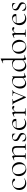

<svg xmlns="http://www.w3.org/2000/svg" viewBox="2361 -3126 778 5540"><g transform="rotate(-90 2750.0 -356.0)"><path d="M37 -185Q37 -249 68.5 -296.5Q100 -344 149.5 -369.5Q199 -395 251 -395Q295 -395 330 -378Q365 -361 365 -336Q365 -325 357 -317Q349 -309 336 -309Q313 -309 296 -337Q283 -356 265.5 -365.5Q248 -375 219 -375Q159 -375 126.5 -331.5Q94 -288 94 -214Q94 -130 137 -74.5Q180 -19 265 -19Q329 -19 368 -54H370Q373 -54 375.5 -51Q378 -48 375 -46Q341 -16 306 -2Q271 12 230 12Q166 12 122.5 -16.5Q79 -45 58 -90Q37 -135 37 -185Z M438 -198Q438 -263 469.5 -308.5Q501 -354 549.5 -376.5Q598 -399 649 -399Q707 -399 750.5 -370Q794 -341 817.5 -293.5Q841 -246 841 -193Q841 -131 812.5 -84Q784 -37 736 -12Q688 13 631 13Q574 13 530 -15.5Q486 -44 462 -92.5Q438 -141 438 -198ZM783 -167Q783 -227 762 -275.5Q741 -324 703 -352Q665 -380 616 -380Q559 -380 527 -340.5Q495 -301 495 -227Q495 -167 516 -116.5Q537 -66 574 -35.5Q611 -5 659 -5Q717 -5 750 -44Q783 -83 783 -167Z M1370 0Q1347 0 1334 -1L1282 -2L1229 -1Q1216 0 1193 0Q1190 0 1190 -6Q1190 -12 1193 -12Q1222 -12 1235 -17Q1248 -22 1253 -36.5Q1258 -51 1258 -81V-248Q1258 -309 1235 -337Q1212 -365 1163 -365Q1131 -365 1097.5 -346.5Q1064 -328 1036 -296V-81Q1036 -51 1040.5 -36.5Q1045 -22 1058.5 -17Q1072 -12 1101 -12Q1104 -12 1104 -6Q1104 0 1101 0Q1078 0 1065 -1L1013 -2L960 -1Q947 0 924 0Q921 0 921 -6Q921 -12 924 -12Q953 -12 966 -17Q979 -22 984 -36.5Q989 -51 989 -81V-281Q989 -316 981 -331Q973 -346 953 -346Q937 -346 897 -331H895Q891 -331 889.5 -335.5Q888 -340 892 -342L1003 -394Q1005 -395 1008 -395Q1016 -395 1026 -372.5Q1036 -350 1036 -315V-311Q1076 -357 1113 -378Q1150 -399 1190 -399Q1246 -399 1275.5 -369Q1305 -339 1305 -278V-81Q1305 -51 1309.5 -36.5Q1314 -22 1327.5 -17Q1341 -12 1370 -12Q1373 -12 1373 -6Q1373 0 1370 0Z M1582 -221Q1616 -204 1636 -191Q1656 -178 1670 -157.5Q1684 -137 1684 -108Q1684 -58 1646.5 -23.5Q1609 11 1544 11Q1491 11 1450 -20Q1444 -24 1444 -32L1442 -104Q1442 -107 1447.5 -107.5Q1453 -108 1454 -105Q1473 -55 1502.5 -31.5Q1532 -8 1573 -8Q1607 -8 1625 -23Q1643 -38 1643 -67Q1643 -96 1630.5 -115.5Q1618 -135 1599.5 -147Q1581 -159 1549 -174Q1516 -190 1496.5 -202.5Q1477 -215 1463.5 -236Q1450 -257 1450 -288Q1450 -341 1490 -370Q1530 -399 1584 -399Q1621 -399 1655 -384Q1661 -381 1662.5 -379Q1664 -377 1664 -373Q1664 -354 1663 -343L1662 -304Q1662 -302 1656 -302Q1650 -302 1650 -304Q1650 -336 1617 -357.5Q1584 -379 1547 -379Q1520 -379 1504.5 -364.5Q1489 -350 1489 -322Q1489 -285 1512 -264.5Q1535 -244 1582 -221Z M2089 -54Q2092 -54 2094.5 -50.5Q2097 -47 2095 -44Q2029 12 1952 12Q1894 12 1852 -15Q1810 -42 1789 -85.5Q1768 -129 1768 -180Q1768 -240 1796 -289Q1824 -338 1872.5 -366.5Q1921 -395 1980 -395Q2032 -395 2061 -368.5Q2090 -342 2090 -296Q2090 -284 2087.5 -279Q2085 -274 2078 -274L1830 -273Q1825 -245 1825 -218Q1825 -130 1867.5 -75Q1910 -20 1984 -20Q2043 -20 2088 -54ZM1833 -284 2030 -289Q2030 -330 2007 -352.5Q1984 -375 1946 -375Q1902 -375 1873.5 -351.5Q1845 -328 1833 -284Z M2466 -357Q2466 -347 2458.5 -339Q2451 -331 2437 -331Q2427 -331 2419 -336.5Q2411 -342 2409 -343Q2390 -358 2371 -358Q2357 -358 2341.5 -346Q2326 -334 2294 -295V-81Q2294 -51 2301 -36.5Q2308 -22 2328.5 -17Q2349 -12 2394 -12Q2397 -12 2397 -6Q2397 0 2394 0Q2362 0 2343 -1L2271 -2L2218 -1Q2205 0 2182 0Q2179 0 2179 -6Q2179 -12 2182 -12Q2211 -12 2224 -17Q2237 -22 2242 -36.5Q2247 -51 2247 -81V-281Q2247 -316 2239 -331Q2231 -346 2211 -346Q2195 -346 2155 -331H2153Q2149 -331 2147.5 -335.5Q2146 -340 2150 -342L2261 -394Q2263 -395 2266 -395Q2274 -395 2284 -372.5Q2294 -350 2294 -315V-309Q2335 -359 2359 -377Q2383 -395 2405 -395Q2427 -395 2446.5 -383.5Q2466 -372 2466 -357Z M2921 -374Q2896 -374 2880 -359.5Q2864 -345 2848 -305L2723 -1Q2722 3 2712 3Q2702 3 2701 -1L2564 -303Q2544 -347 2531.5 -360.5Q2519 -374 2500 -374Q2497 -374 2497 -380Q2497 -386 2500 -386Q2520 -386 2531 -385L2561 -384L2624 -385Q2638 -386 2662 -386Q2665 -386 2665 -380Q2665 -374 2662 -374Q2601 -374 2601 -350Q2601 -343 2605 -335L2729 -64L2831 -311Q2837 -328 2837 -338Q2837 -357 2817.5 -365.5Q2798 -374 2754 -374Q2752 -374 2752 -380Q2752 -386 2754 -386Q2781 -386 2795 -385L2855 -384L2890 -385Q2900 -386 2921 -386Q2923 -386 2923 -380Q2923 -374 2921 -374Z M3412 -56Q3416 -56 3417 -51.5Q3418 -47 3414 -46L3303 7L3299 8Q3290 8 3280.5 -17.5Q3271 -43 3271 -79Q3235 -39 3195.5 -15Q3156 9 3109 9Q3048 9 3007 -35.5Q2966 -80 2966 -160Q2966 -232 3000 -286.5Q3034 -341 3085.5 -370Q3137 -399 3186 -399Q3213 -399 3238.5 -390.5Q3264 -382 3284 -368Q3300 -377 3308 -394Q3309 -395 3313 -394.5Q3317 -394 3317 -392V-106Q3317 -72 3325.5 -56.5Q3334 -41 3354 -41Q3364 -41 3378.5 -45.5Q3393 -50 3410 -56ZM3271 -95V-295Q3271 -331 3237 -355.5Q3203 -380 3161 -380Q3100 -380 3061.5 -326.5Q3023 -273 3023 -188Q3023 -113 3054 -66Q3085 -19 3138 -19Q3201 -19 3271 -95Z M3926 -55Q3930 -55 3931.5 -50Q3933 -45 3929 -43L3826 6Q3822 8 3818 8Q3804 8 3794.5 -14.5Q3785 -37 3784 -78Q3746 -37 3704.5 -12Q3663 13 3612 13Q3570 13 3534.5 -11Q3499 -35 3477.5 -78.5Q3456 -122 3456 -177Q3456 -247 3491 -297.5Q3526 -348 3579 -373.5Q3632 -399 3684 -399Q3737 -399 3784 -368V-599Q3784 -636 3776.5 -652Q3769 -668 3750 -668Q3742 -668 3729.5 -663.5Q3717 -659 3702 -653H3700Q3696 -653 3695 -657.5Q3694 -662 3697 -664L3819 -724Q3821 -725 3824 -725Q3826 -725 3828.5 -723Q3831 -721 3831 -718V-108Q3831 -71 3839.5 -55Q3848 -39 3869 -39Q3900 -39 3924 -54ZM3784 -94V-306Q3758 -341 3727.5 -360.5Q3697 -380 3654 -380Q3589 -380 3550 -334Q3511 -288 3511 -206Q3511 -151 3529 -109Q3547 -67 3578 -43.5Q3609 -20 3647 -20Q3685 -20 3718 -39.5Q3751 -59 3784 -94Z M3969 -198Q3969 -263 4000.5 -308.5Q4032 -354 4080.5 -376.5Q4129 -399 4180 -399Q4238 -399 4281.5 -370Q4325 -341 4348.5 -293.5Q4372 -246 4372 -193Q4372 -131 4343.5 -84Q4315 -37 4267 -12Q4219 13 4162 13Q4105 13 4061 -15.5Q4017 -44 3993 -92.5Q3969 -141 3969 -198ZM4314 -167Q4314 -227 4293 -275.5Q4272 -324 4234 -352Q4196 -380 4147 -380Q4090 -380 4058 -340.5Q4026 -301 4026 -227Q4026 -167 4047 -116.5Q4068 -66 4105 -35.5Q4142 -5 4190 -5Q4248 -5 4281 -44Q4314 -83 4314 -167Z M4739 -357Q4739 -347 4731.5 -339Q4724 -331 4710 -331Q4700 -331 4692 -336.5Q4684 -342 4682 -343Q4663 -358 4644 -358Q4630 -358 4614.5 -346Q4599 -334 4567 -295V-81Q4567 -51 4574 -36.5Q4581 -22 4601.5 -17Q4622 -12 4667 -12Q4670 -12 4670 -6Q4670 0 4667 0Q4635 0 4616 -1L4544 -2L4491 -1Q4478 0 4455 0Q4452 0 4452 -6Q4452 -12 4455 -12Q4484 -12 4497 -17Q4510 -22 4515 -36.5Q4520 -51 4520 -81V-281Q4520 -316 4512 -331Q4504 -346 4484 -346Q4468 -346 4428 -331H4426Q4422 -331 4420.5 -335.5Q4419 -340 4423 -342L4534 -394Q4536 -395 4539 -395Q4547 -395 4557 -372.5Q4567 -350 4567 -315V-309Q4608 -359 4632 -377Q4656 -395 4678 -395Q4700 -395 4719.5 -383.5Q4739 -372 4739 -357Z M5115 -54Q5118 -54 5120.5 -50.5Q5123 -47 5121 -44Q5055 12 4978 12Q4920 12 4878 -15Q4836 -42 4815 -85.5Q4794 -129 4794 -180Q4794 -240 4822 -289Q4850 -338 4898.5 -366.5Q4947 -395 5006 -395Q5058 -395 5087 -368.5Q5116 -342 5116 -296Q5116 -284 5113.5 -279Q5111 -274 5104 -274L4856 -273Q4851 -245 4851 -218Q4851 -130 4893.5 -75Q4936 -20 5010 -20Q5069 -20 5114 -54ZM4859 -284 5056 -289Q5056 -330 5033 -352.5Q5010 -375 4972 -375Q4928 -375 4899.5 -351.5Q4871 -328 4859 -284Z M5351 -221Q5385 -204 5405 -191Q5425 -178 5439 -157.5Q5453 -137 5453 -108Q5453 -58 5415.5 -23.5Q5378 11 5313 11Q5260 11 5219 -20Q5213 -24 5213 -32L5211 -104Q5211 -107 5216.5 -107.5Q5222 -108 5223 -105Q5242 -55 5271.5 -31.5Q5301 -8 5342 -8Q5376 -8 5394 -23Q5412 -38 5412 -67Q5412 -96 5399.5 -115.5Q5387 -135 5368.5 -147Q5350 -159 5318 -174Q5285 -190 5265.5 -202.5Q5246 -215 5232.5 -236Q5219 -257 5219 -288Q5219 -341 5259 -370Q5299 -399 5353 -399Q5390 -399 5424 -384Q5430 -381 5431.5 -379Q5433 -377 5433 -373Q5433 -354 5432 -343L5431 -304Q5431 -302 5425 -302Q5419 -302 5419 -304Q5419 -336 5386 -357.5Q5353 -379 5316 -379Q5289 -379 5273.5 -364.5Q5258 -350 5258 -322Q5258 -285 5281 -264.5Q5304 -244 5351 -221Z"/></g></svg>

Font: Cormorant Infant Light
Style: Regular
Weight: 300
Designer: Christian Thalmann (Catharsis Fonts)
Version: Version 3.000